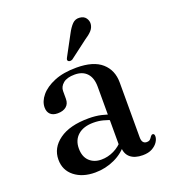

<svg xmlns="http://www.w3.org/2000/svg" viewBox="-129 -783 786 889"><g transform="rotate(-20 264.0 -338.5)"><path d="M340.5 -59.5V-68.5L334.5 -71V-358.5Q334.5 -402 313.2 -425Q292 -448 253 -448Q215 -448 196 -432Q177 -416 177 -394.5V-356Q177 -332 161.5 -319Q146 -306 119 -306Q95.5 -306 83 -318.2Q70.5 -330.5 70.5 -352Q70.5 -382 94 -410.2Q117.5 -438.5 162.2 -457Q207 -475.5 271.5 -475.5Q355 -475.5 396 -439.2Q437 -403 437 -342V-72Q437 -55.5 443.2 -47.8Q449.5 -40 460.5 -40Q472.5 -40 478 -45.8Q483.5 -51.5 487 -57.5Q489.5 -60.5 492 -62.8Q494.5 -65 498 -65Q502.5 -65 504.8 -61.5Q507 -58 507 -52Q507 -38.5 497.5 -24Q488 -9.5 469.5 0.8Q451 11 423 11Q384 11 362.2 -7.2Q340.5 -25.5 340.5 -59.5ZM48 -103Q48 -161 99.5 -198.2Q151 -235.5 244.5 -235.5Q278.5 -235.5 306.2 -229.2Q334 -223 355.5 -213L348 -189Q327.5 -197.5 305.8 -203.2Q284 -209 258.5 -209Q209.5 -209 182 -185Q154.5 -161 154.5 -119.5Q154.5 -79 177.2 -57.2Q200 -35.5 236 -35.5Q268 -35.5 298 -50Q328 -64.5 350 -92L359.5 -71Q331 -31.5 285.2 -10.2Q239.5 11 188.5 11Q126.5 11 87.2 -20Q48 -51 48 -103ZM300 -632.5Q314 -659.5 329 -674.8Q344 -690 366 -687.5Q386 -685.5 395.5 -671.8Q405 -658 403.5 -642.5Q401.5 -624.5 389 -611Q376.5 -597.5 355.5 -584L267 -517Q262 -514.5 256.5 -514.2Q251 -514 247 -517Q242.5 -521 243.8 -526Q245 -531 248 -536Z"/></g></svg>

Font: Fraunces 36pt
Style: Regular
Weight: 400
Version: Version 1.000;[b76b70a41]